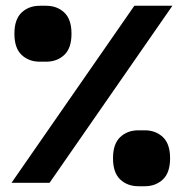

<svg xmlns="http://www.w3.org/2000/svg" viewBox="-20 -634 638 666"><path d="M446 -614H578L152 0H20ZM372 -85Q372 -135 397 -158.5Q422 -182 460 -182H482Q520 -182 545 -158.5Q570 -135 570 -85Q570 -35 545 -11.5Q520 12 482 12H460Q422 12 397 -11.5Q372 -35 372 -85ZM30 -517Q30 -567 55 -590.5Q80 -614 118 -614H140Q178 -614 203 -590.5Q228 -567 228 -517Q228 -467 203 -443.5Q178 -420 140 -420H118Q80 -420 55 -443.5Q30 -467 30 -517Z"/></svg>

Font: IBM Plex Sans Arabic
Style: Bold
Weight: 700
Designer: Mike Abbink, Paul van der Laan, Pieter van Rosmalen, Wael Morcos, Khajak Apelian
Foundry: Bold Monday
Version: Version 1.2